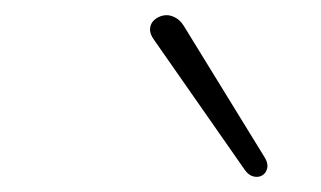

<svg xmlns="http://www.w3.org/2000/svg" viewBox="-20 -778 424 254"><path d="M304 -553 184 -725Q178 -733 178.5 -740Q179 -747 184 -751.5Q189 -756 196 -757.5Q203 -759 210.5 -755.5Q218 -752 223 -744L330 -570Q335 -562 333.5 -555.5Q332 -549 327 -546Q322 -543 315.5 -544.5Q309 -546 304 -553Z"/></svg>

Font: Nunito ExtraLight ExtraLight
Style: Italic
Weight: 250
Italic angle: -9°
Version: Version 3.602